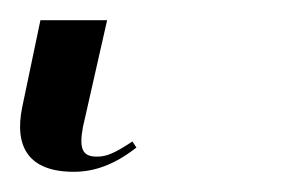

<svg xmlns="http://www.w3.org/2000/svg" viewBox="-38 52 296 190"><path d="M35 222C54 222 74 216 97 198L93 192C75 204 67 207 58 207C44 207 40 200 44 178L68 72H2L-16 158C-24 197 -10 222 35 222Z"/></svg>

Font: Noto Serif Display Condensed Light
Style: Italic
Weight: 300
Width: 3
Italic angle: -12°
Designer: Monotype Design Team
Foundry: Monotype Imaging Inc.
Version: Version 2.009